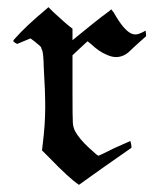

<svg xmlns="http://www.w3.org/2000/svg" viewBox="-20 -494 429 535"><path d="M107 -467 115 -474 128 -461Q162 -429 182 -414V-382L235 -425Q247 -435 261.5 -446Q276 -457 283 -462L290 -468L297 -459Q324 -411 345 -401Q351 -398 357 -398Q365 -398 377 -404Q379 -405 381 -406Q383 -407 384 -408H386Q386 -404 387 -400V-393L369 -377Q349 -359 341 -351Q324 -335 303 -335Q291 -335 276 -342Q255 -351 234 -371L224 -379Q221 -376 213 -369Q205 -362 198 -355L182 -340V-243Q182 -164 183 -151.5Q184 -139 189 -129Q200 -108 228 -82Q252 -60 254 -60Q256 -60 298 -81Q342 -101 343 -101Q344 -100 345.5 -91.5Q347 -83 346 -82Q313 -59 273 -31L200 21Q173 3 117 -55L97 -75L99 -92Q106 -147 106 -196Q106 -241 102 -305Q101 -349 97 -355Q95 -359 95 -361Q95 -364 77 -378L65 -387L48 -380Q30 -372 29 -372Q28 -371 22.5 -374.5Q17 -378 17 -380Q17 -382 22 -387Q52 -421 107 -467Z"/></svg>

Font: KaTeX_Fraktur
Style: Regular
Weight: 400
Version: Version 1.1; ttfautohint (v1.3)